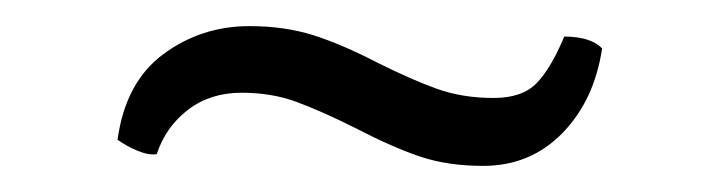

<svg xmlns="http://www.w3.org/2000/svg" viewBox="-20 -424 552 147"><path d="M350 -297Q323 -297 302 -304Q281 -311 252 -326Q226 -339 207 -346Q188 -353 165 -353Q141 -353 124 -340Q107 -327 100 -306Q94 -305 85.5 -308.5Q77 -312 70 -317Q76 -361 105 -382.5Q134 -404 171 -404Q198 -404 220 -397Q242 -390 269 -376Q295 -363 314.5 -356Q334 -349 358 -349Q380 -349 391 -360.5Q402 -372 412 -396Q432 -396 441 -387Q435 -347 410.5 -322Q386 -297 350 -297Z"/></svg>

Font: Arima Madurai
Style: Regular
Weight: 400
Designer: Joana Correia and Natanael Gama
Foundry: NDISCOVER
Version: Version 1.019